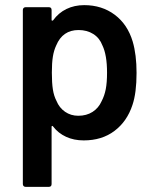

<svg xmlns="http://www.w3.org/2000/svg" viewBox="-20 -539 601 748"><path d="M69 178V-500Q69 -505 72 -508Q75 -511 80 -511H170Q181 -511 181 -500V-462Q181 -456 187 -460Q208 -489 239 -504Q270 -519 308 -519Q377 -519 427 -481.5Q477 -444 497 -377Q512 -326 512 -255Q512 -177 496 -130Q475 -66 426 -29Q377 8 306 8Q268 8 237.5 -6Q207 -20 187 -46Q185 -49 183 -48.5Q181 -48 181 -45V178Q181 189 170 189H80Q75 189 72 186Q69 183 69 178ZM200 -146Q211 -119 233.5 -103.5Q256 -88 285 -88Q317 -88 340.5 -103Q364 -118 376 -145Q387 -166 392 -191.5Q397 -217 397 -256Q397 -325 379 -362Q368 -391 343.5 -406.5Q319 -422 286 -422Q224 -422 199 -362Q190 -343 186 -318.5Q182 -294 182 -256Q182 -216 186 -190.5Q190 -165 200 -146Z"/></svg>

Font: Barlow GEO Semi Bold
Style: Regular
Weight: 600
Designer: Jeremy Tribby
Foundry: Tribby Type
Version: Version 1.408